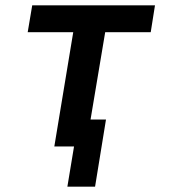

<svg xmlns="http://www.w3.org/2000/svg" viewBox="-20 -550 640 721"><path d="M233 151 258 0H184L255 -429H84L101 -530H562L546 -429H375L320 -101H378L337 151Z"/></svg>

Font: Iosevka Curly Extended Oblique
Style: Bold
Weight: 700
Width: 7
Italic angle: -9°
Monospace: yes
Designer: Belleve Invis
Foundry: Belleve Invis
Version: Version 11.1.0; ttfautohint (v1.8.3)